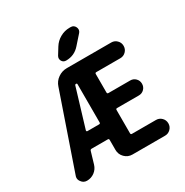

<svg xmlns="http://www.w3.org/2000/svg" viewBox="-212 -1157 1265 1310"><g transform="rotate(-30 420.5 -502.0)"><path d="M262.7 -322.3Q261.7 -318.4 263.7 -315.4Q265.6 -312.5 269.5 -312.5H361.3Q371.1 -312.5 371.1 -322.3V-623Q371.1 -630.9 363.3 -630.9Q355.5 -630.9 353.5 -623ZM525.4 -984.4Q549.8 -984.4 560.5 -961.9Q564.5 -953.1 564.5 -944.3Q564.5 -931.6 554.7 -919.9L494.1 -851.6Q451.2 -801.8 384.8 -801.8Q363.3 -801.8 352.5 -820.3Q347.7 -830.1 347.7 -838.9Q347.7 -848.6 353.5 -858.4L386.7 -912.1Q407.2 -945.3 441.9 -964.8Q476.6 -984.4 515.6 -984.4ZM712.9 -754.9Q738.3 -754.9 756.3 -736.8Q774.4 -718.8 774.4 -692.9Q774.4 -667 756.3 -648.9Q738.3 -630.9 712.9 -630.9H523.4Q513.7 -630.9 513.7 -621.1V-475.6Q513.7 -465.8 523.4 -465.8H695.3Q719.7 -465.8 736.8 -448.7Q753.9 -431.6 753.9 -406.7Q753.9 -381.8 736.8 -364.7Q719.7 -347.7 695.3 -347.7H523.4Q513.7 -347.7 513.7 -337.9V-154.3Q513.7 -144.5 523.4 -144.5H712.9Q738.3 -144.5 756.3 -126.5Q774.4 -108.4 774.4 -82.5Q774.4 -56.6 756.3 -38.6Q738.3 -20.5 712.9 -20.5H456.1Q420.9 -20.5 396 -45.4Q371.1 -70.3 371.1 -105.5V-184.6Q371.1 -194.3 361.3 -194.3H234.4Q224.6 -194.3 221.7 -184.6L194.3 -91.8Q184.6 -59.6 158.2 -40Q131.8 -20.5 98.6 -20.5Q71.3 -20.5 55.7 -43Q44.9 -56.6 44.9 -72.3Q44.9 -81.1 48.8 -90.8L250 -674.8Q261.7 -710.9 293 -732.9Q324.2 -754.9 362.3 -754.9Z"/></g></svg>

Font: Gen Jyuu GothicX Bold
Style: Bold
Weight: 700
Designer: Ryoko NISHIZUKA (kana &amp; ideographs); Paul D. Hunt (Latin, Greek &amp; Cyrillic); Wenlong ZHANG (bopomofo); Sandoll C
Version: Version 1.058.20140828